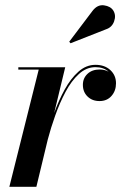

<svg xmlns="http://www.w3.org/2000/svg" viewBox="-20 -719 490 739"><path d="M387.5 -606 251.5 -552.5 246.5 -558.5 336 -677Q355 -702 380.2 -698.5Q405.5 -695 416 -678.5Q427.5 -660 419.2 -636.8Q411 -613.5 387.5 -606ZM129 -451H50.5V-460H231L188.5 -284Q206 -332.5 229.2 -374.8Q252.5 -417 282 -443.2Q311.5 -469.5 347.5 -469.5Q383 -469.5 404.8 -449.2Q426.5 -429 426.5 -398.5Q426.5 -369.5 409.2 -349.8Q392 -330 363 -330Q335 -330 317 -347.5Q299 -365 299 -392.5Q299 -418 316.8 -434.8Q334.5 -451.5 363.5 -451.5Q383 -451.5 398 -443Q379 -460.5 347.5 -460.5Q312.5 -460.5 283.8 -434.2Q255 -408 232.5 -365.8Q210 -323.5 192.8 -275Q175.5 -226.5 164 -182.5L120 0H16Z"/></svg>

Font: Bodoni* 24pt Medium
Style: Italic
Weight: 500
Italic angle: -13°
Version: Version 2.3